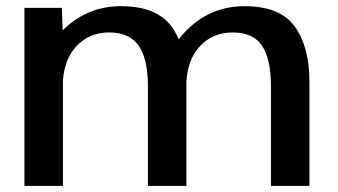

<svg xmlns="http://www.w3.org/2000/svg" viewBox="-20 -616 1118 636"><path d="M61 0V-590H185L187.5 -515.5Q190.5 -518.5 194 -521.5Q272.5 -595.5 380.5 -595.5Q499 -595.5 548.5 -528Q562 -509 572 -486Q585.5 -503.5 603 -520.5Q681.5 -595.5 790 -595.5Q908 -595.5 956.5 -528Q1005 -460.5 1005 -345.5V0H877.5V-330Q877.5 -421 847.8 -464.8Q818 -508.5 751 -508.5Q682.5 -508.5 639.5 -460Q602.5 -418 597.5 -347.5Q597.5 -346.5 597.5 -345.5V0H470V-330Q470 -421 439.2 -464.8Q408.5 -508.5 342 -508.5Q273.5 -508.5 230.5 -460Q194.5 -419.5 188.5 -351.5V0Z"/></svg>

Font: Anybody ExtraExpanded Medium
Style: Regular
Weight: 500
Width: 8
Designer: Tyler Finck
Foundry: Etcetera Type Company
Version: Version 1.010; ttfautohint (v1.8.3) -l 8 -r 50 -G 200 -x 14 